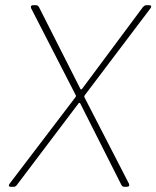

<svg xmlns="http://www.w3.org/2000/svg" viewBox="-20 -720 603 740"><path d="M21 0H33C38 0 42 -3 45 -7L283 -322C284 -324 288 -324 289 -322L448 -7C450 -3 454 0 459 0H469C477 0 480 -5 477 -12L305 -346C305 -348 305 -350 306 -352L560 -688C565 -695 563 -700 555 -700H544C539 -700 535 -697 531 -693L296 -377C294 -375 290 -375 290 -377L130 -693C127 -697 124 -700 119 -700H107C100 -700 97 -695 100 -688L272 -353C273 -351 273 -349 272 -347L17 -12C12 -5 14 0 21 0Z"/></svg>

Font: Barlow Thin
Style: Italic
Weight: 250
Italic angle: -7°
Designer: Jeremy Tribby
Foundry: Tribby Type
Version: Version 1.422;hotconv 1.0.109;makeotfexe 2.5.65596